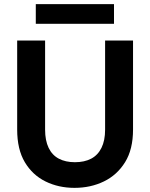

<svg xmlns="http://www.w3.org/2000/svg" viewBox="-20 -896 725 928"><path d="M340 12Q263 12 200 -19Q137 -50 100 -112Q63 -174 63 -270V-700H198V-269Q198 -217 215 -181.5Q232 -146 264.5 -129Q297 -112 342 -112Q388 -112 420.5 -129Q453 -146 470.5 -181.5Q488 -217 488 -269V-700H623V-270Q623 -174 584.5 -112Q546 -50 482 -19Q418 12 340 12ZM153 -781V-876H531V-781Z"/></svg>

Font: DM Sans 18pt
Style: Bold
Weight: 700
Designer: Colophon Foundry, Jonny Pinhorn
Foundry: Colophon Foundry
Version: Version 4.004;gftools[0.9.30]